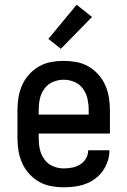

<svg xmlns="http://www.w3.org/2000/svg" viewBox="-20 -786 540 814"><path d="M250 8Q223 8 196 3Q169 -2 145.5 -15.5Q122 -29 103.5 -49.5Q85 -70 74 -94.5Q63 -119 58.5 -146Q54 -173 54 -200V-320Q54 -347 58.5 -374Q63 -401 74 -425.5Q85 -450 103.5 -470.5Q122 -491 145.5 -504.5Q169 -518 196 -523Q223 -528 250 -528Q277 -528 304 -523Q331 -518 354.5 -504.5Q378 -491 396.5 -470.5Q415 -450 426 -425.5Q437 -401 441.5 -374Q446 -347 446 -320V-220H144V-200Q144 -176 149 -153Q154 -130 168 -110.5Q182 -91 204 -81.5Q226 -72 250 -72Q268 -72 286 -75.5Q304 -79 319.5 -88.5Q335 -98 344.5 -114Q354 -130 354 -149H444Q444 -125 436.5 -102.5Q429 -80 415.5 -61Q402 -42 383 -28Q364 -14 342 -6Q320 2 296.5 5Q273 8 250 8ZM356 -300V-320Q356 -344 351 -367Q346 -390 332 -409.5Q318 -429 296 -438.5Q274 -448 250 -448Q226 -448 204 -438.5Q182 -429 168 -409.5Q154 -390 149 -367Q144 -344 144 -320V-300ZM238 -579 185 -621 305 -766 370 -714Z"/></svg>

Font: Iosevka Bendy Medium
Style: Regular
Weight: 500
Monospace: yes
Designer: Belleve Invis
Foundry: Belleve Invis
Version: Version 30.1.2